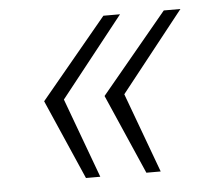

<svg xmlns="http://www.w3.org/2000/svg" viewBox="-39 -551 537 494"><g transform="rotate(-5 230.0 -304.0)"><path d="M320 -98 230 -304 401 -510H444L281 -304L357 -98ZM164 -98 74 -304 245 -510H288L125 -304L201 -98Z"/></g></svg>

Font: Saira Thin ExtraLight
Style: Italic
Weight: 250
Italic angle: -12°
Version: Version 1.101